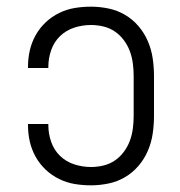

<svg xmlns="http://www.w3.org/2000/svg" viewBox="-20 -548 540 576"><path d="M253 8Q228 8 204 4Q180 0 157.5 -11Q135 -22 117 -39Q99 -56 87 -77.5Q75 -99 69.5 -123Q64 -147 64 -172V-176H125V-173Q125 -147 133.5 -122.5Q142 -98 160 -80.5Q178 -63 202.5 -55Q227 -47 253 -47Q272 -47 290.5 -51.5Q309 -56 324.5 -66.5Q340 -77 351.5 -92.5Q363 -108 369.5 -125.5Q376 -143 378.5 -162Q381 -181 381 -200V-320Q381 -339 378.5 -358Q376 -377 369.5 -394.5Q363 -412 351.5 -427.5Q340 -443 324.5 -453.5Q309 -464 290.5 -468.5Q272 -473 253 -473Q227 -473 202.5 -465Q178 -457 160 -439.5Q142 -422 133.5 -397.5Q125 -373 125 -347V-344H64V-348Q64 -373 69.5 -397Q75 -421 87 -442.5Q99 -464 117 -481Q135 -498 157.5 -509Q180 -520 204 -524Q228 -528 253 -528Q279 -528 305.5 -522.5Q332 -517 355 -503.5Q378 -490 395.5 -469.5Q413 -449 423.5 -424.5Q434 -400 438 -373.5Q442 -347 442 -320V-200Q442 -173 438 -146.5Q434 -120 423.5 -95.5Q413 -71 395.5 -50.5Q378 -30 355 -16.5Q332 -3 305.5 2.5Q279 8 253 8Z"/></svg>

Font: Iosevka Term Curly Light
Style: Regular
Weight: 300
Designer: Belleve Invis
Foundry: Belleve Invis
Version: Version 32.3.0